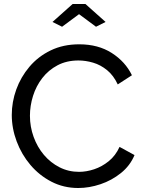

<svg xmlns="http://www.w3.org/2000/svg" viewBox="-20 -936 722 962"><path d="M39 -360Q39 -425 61.5 -487.5Q84 -550 127.5 -601.5Q171 -653 234 -683.5Q297 -714 377 -714Q472 -714 540 -670.5Q608 -627 641 -559L570 -513Q549 -558 516.5 -584.5Q484 -611 446.5 -622Q409 -633 373 -633Q314 -633 268.5 -609Q223 -585 192 -545Q161 -505 145.5 -455.5Q130 -406 130 -356Q130 -301 148.5 -250Q167 -199 200 -160Q233 -121 278 -98Q323 -75 376 -75Q413 -75 452 -88Q491 -101 525 -128.5Q559 -156 579 -200L654 -159Q632 -106 586 -69Q540 -32 483.5 -13Q427 6 372 6Q299 6 238 -25.5Q177 -57 132.5 -109.5Q88 -162 63.5 -227.5Q39 -293 39 -360ZM243 -826 344 -916H408L509 -826L461 -802L376 -865L291 -802Z"/></svg>

Font: Raleway Medium
Style: Regular
Weight: 500
Designer: Matt McInerney, Pablo Impallari, Rodrigo Fuenzalida
Foundry: Matt McInerney, Pablo Impallari, Rodrigo Fuenzalida
Version: Version 4.026